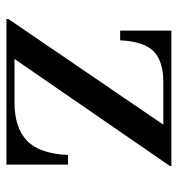

<svg xmlns="http://www.w3.org/2000/svg" viewBox="2 -554 552 596"><g transform="rotate(90 278.0 -256.0)"><path d="M75 -353V-512H495V-507L163 -25H298Q376 -25 416.5 -63.5Q457 -102 461 -191H491V0H39V-6L367 -487H235Q171 -487 140 -457.5Q109 -428 105 -353Z"/></g></svg>

Font: Justus
Style: Versalitas
Weight: 400
Version: Version 001.001